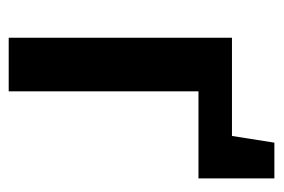

<svg xmlns="http://www.w3.org/2000/svg" viewBox="-122 -512 635 430"><g transform="rotate(90 195.0 -297.5)"><path d="M65 0V-500H285L300 -595H380V-425H185V0Z"/></g></svg>

Font: Cuprum
Style: Regular
Weight: 400
Designer: Jovanny Lemonad
Foundry: Jovanny Lemonad
Version: Version 3.000